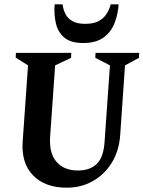

<svg xmlns="http://www.w3.org/2000/svg" viewBox="-20 -858 667 893"><path d="M290.4 15Q189.9 15 134.1 -42Q78.4 -99 85.4 -199L110.4 -554L53 -589.9L54 -612H311.5L310.5 -588.9L236.5 -554L213.1 -222.2Q208.1 -144.2 243.4 -104.6Q278.6 -65 342.5 -65Q398.7 -65 430.4 -96.1Q462 -127.1 466.4 -198.9L491.4 -554L423.3 -589L424.3 -612H627.4L626.4 -588.9L561.4 -554L539.2 -232Q534.2 -156.2 499.7 -100.8Q465.1 -45.4 410.7 -15.2Q356.4 15 290.4 15ZM367.1 -657.9Q309 -657.9 279.1 -683.2Q249.3 -708.5 239.9 -749.6Q230.5 -790.7 234.1 -838H271Q274.3 -811.9 285.4 -791.2Q296.5 -770.5 318.6 -758.8Q340.7 -747.1 376 -747.1Q413.9 -747.1 437.5 -759.2Q461.1 -771.4 474.7 -792.1Q488.4 -812.7 495 -838H531.9Q528.6 -790.7 512.4 -749.6Q496.1 -708.5 461.2 -683.2Q426.4 -657.9 367.1 -657.9Z"/></svg>

Font: Ancizar Serif Light
Style: Italic
Weight: 300
Italic angle: -4°
Designer: Cesar Puertas, Viviana Monsalve, Julian Moncada, Julian Prieto, Jose Castro, Felipe Aragon, Mariel Hernandez, Sara Alarc
Version: Version 8.100